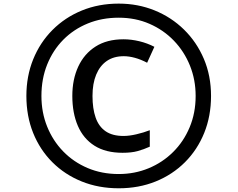

<svg xmlns="http://www.w3.org/2000/svg" viewBox="-20 -871 1310 1059"><path d="M634.8 167.5Q523.9 167.5 430.7 129.9Q337.4 92.3 268.8 23.7Q200.2 -44.9 162.8 -137.9Q125.5 -231 125.5 -341.8Q125.5 -451.2 163.1 -543.9Q200.7 -636.7 269.5 -705.8Q338.4 -774.9 431.4 -813Q524.4 -851.1 634.8 -851.1Q740.2 -851.1 832.5 -813.7Q924.8 -776.4 994.9 -707.8Q1064.9 -639.2 1104.5 -546.1Q1144 -453.1 1144 -341.8Q1144 -231 1106.4 -137.9Q1068.8 -44.9 1000.2 23.7Q931.6 92.3 838.6 129.9Q745.6 167.5 634.8 167.5ZM655.8 -28.3Q563 -28.3 501.5 -67.1Q439.9 -106 409.4 -176.8Q378.9 -247.6 378.9 -341.8Q378.9 -433.1 411.6 -503.7Q444.3 -574.2 507.1 -614.3Q569.8 -654.3 661.1 -654.3Q703.6 -654.3 748.3 -643.6Q793 -632.8 831.5 -612.8L791.5 -524.9Q757.3 -543 724.4 -552Q691.4 -561 662.6 -561Q607.4 -561 569.1 -534.7Q530.8 -508.3 510.5 -459.2Q490.2 -410.2 490.2 -341.8Q490.2 -271.5 507.6 -222.2Q524.9 -172.9 562.5 -147Q600.1 -121.1 661.1 -121.1Q692.9 -121.1 732.7 -130.4Q772.5 -139.6 806.2 -152.8V-62Q772.9 -46.9 739 -37.6Q705.1 -28.3 655.8 -28.3ZM634.8 88.9Q722.7 88.9 799.6 57.1Q876.5 25.4 934.8 -32.5Q993.2 -90.3 1026.1 -169.2Q1059.1 -248 1059.1 -341.8Q1059.1 -431.2 1027.6 -509.3Q996.1 -587.4 939 -646.7Q881.8 -706.1 804.4 -739.7Q727.1 -773.4 634.8 -773.4Q542.5 -773.4 464.6 -741.7Q386.7 -710 329.3 -652.1Q272 -594.2 240.2 -515.1Q208.5 -436 208.5 -341.8Q208.5 -251 240 -172.9Q271.5 -94.7 328.6 -35.9Q385.7 22.9 463.6 55.9Q541.5 88.9 634.8 88.9Z"/></svg>

Font: Noto Emoji Medium
Style: Regular
Weight: 500
Designer: Google, Inc.
Foundry: Google, Inc.
Version: Version 3.003